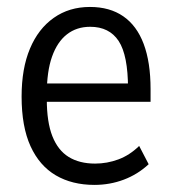

<svg xmlns="http://www.w3.org/2000/svg" viewBox="-20 -515 484 544"><path d="M247.6 8.9Q184.4 8.9 138.1 -18.2Q91.8 -45.4 66.5 -100.7Q41.2 -156.1 41.2 -241.6Q41.2 -320.9 64.9 -377.2Q88.5 -433.6 132.3 -464.4Q176 -495.3 234.8 -495.3Q291.1 -495.3 329.3 -468.8Q367.6 -442.4 387.1 -390.5Q406.6 -338.5 406.6 -262.6V-226.6H98.9V-278.5H356.4L342.7 -264.3Q342.7 -358.4 316.2 -398.8Q289.7 -439.1 235.5 -439.1Q197.1 -439.1 169.7 -417.7Q142.2 -396.3 127.4 -354.4Q112.6 -312.6 112.6 -248.9V-233.6Q112.6 -169.2 128.4 -129.1Q144.2 -89.1 174.6 -70.3Q205 -51.5 249.5 -51.5Q283.3 -51.5 315.3 -63.3Q347.2 -75.1 374.3 -101.5L401.2 -49.7Q370.3 -20.9 330.8 -6Q291.3 8.9 247.6 8.9Z"/></svg>

Font: Nunito Sans 12pt ExtraLight Condensed
Style: Regular
Weight: 200
Width: 3
Version: Version 3.101;gftools[0.9.27]